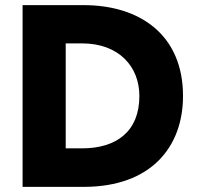

<svg xmlns="http://www.w3.org/2000/svg" viewBox="-20 -728 768 748"><path d="M306 -708H68V0H306C569 0 693 -156 693 -354C693 -593 524 -708 306 -708ZM236 -150V-559H299C444 -559 523 -468 523 -354C523 -217 435 -150 299 -150Z"/></svg>

Font: UULA Sans
Style: Bold
Weight: 700
Designer: Mohamed Gaber, Laura Garcia Mut
Foundry: Kief Type Foundry
Version: Version 3.006;hotconv 1.0.109;makeotfexe 2.5.65596